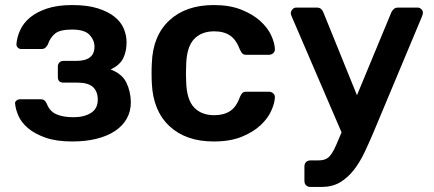

<svg xmlns="http://www.w3.org/2000/svg" viewBox="-20 -550 1716 760"><path d="M266 10Q202 10 159 -5.5Q116 -21 90 -43.5Q64 -66 53 -91.5Q42 -117 40 -138Q38 -146 44.5 -151.5Q51 -157 59 -157H140Q151 -157 156 -152.5Q161 -148 165 -140Q176 -110 202.5 -98Q229 -86 271 -86Q313 -86 340 -103Q367 -120 367 -155Q367 -188 348 -205.5Q329 -223 286 -223H231Q209 -223 209 -245V-287Q209 -296 215 -302.5Q221 -309 231 -309H282Q354 -309 354 -365Q354 -391 334.5 -412Q315 -433 265 -433Q218 -433 198.5 -417.5Q179 -402 169 -373Q164 -365 159 -360.5Q154 -356 143 -356H64Q56 -356 50.5 -361.5Q45 -367 45 -375Q47 -402 59.5 -430Q72 -458 98 -480Q124 -502 165.5 -516Q207 -530 266 -530Q326 -530 367 -517Q408 -504 433.5 -483.5Q459 -463 470 -436.5Q481 -410 481 -383Q481 -346 467.5 -319Q454 -292 418 -275Q463 -258 480 -223.5Q497 -189 498 -146Q498 -109 481.5 -80Q465 -51 434.5 -31Q404 -11 361.5 -0.5Q319 10 266 10Z M826 10Q716 10 651 -50.5Q586 -111 581 -220Q580 -235 580 -259.5Q580 -284 581 -300Q585 -409 650.5 -469.5Q716 -530 826 -530Q889 -530 934.5 -512Q980 -494 1009.5 -467.5Q1039 -441 1053 -411Q1067 -381 1068 -357Q1069 -346 1061.5 -339.5Q1054 -333 1044 -333H956Q945 -333 940 -337.5Q935 -342 930 -353Q915 -393 890.5 -409.5Q866 -426 828 -426Q777 -426 748 -395Q719 -364 717 -295Q716 -277 716 -258Q716 -239 717 -225Q719 -156 748 -125Q777 -94 828 -94Q866 -94 891 -110.5Q916 -127 930 -167Q935 -178 940 -182.5Q945 -187 956 -187H1044Q1054 -187 1061.5 -180.5Q1069 -174 1068 -163Q1067 -141 1053.5 -111Q1040 -81 1011 -54Q982 -27 936.5 -8.5Q891 10 826 10Z M1209 190Q1198 190 1191.5 183.5Q1185 177 1185 166V109Q1185 98 1191.5 91.5Q1198 85 1209 85H1240Q1255 85 1266 81Q1277 77 1286 67Q1295 57 1303 40.5Q1311 24 1321 0L1332 -26L1135 -484Q1131 -493 1131 -498Q1132 -507 1138 -513.5Q1144 -520 1153 -520H1233Q1245 -520 1251 -514.5Q1257 -509 1260 -501L1393 -173L1529 -501Q1533 -509 1539 -514.5Q1545 -520 1557 -520H1633Q1641 -520 1647.5 -514Q1654 -508 1654 -500Q1654 -493 1650 -484L1460 -30Q1442 13 1423 53Q1404 93 1380 123.5Q1356 154 1325.5 172Q1295 190 1253 190Z"/></svg>

Font: Fz Rubik Med
Style: Regular
Weight: 500
Designer: Hubert and Fischer
Foundry: Hubert and Fischer
Version: Vit hóa bi FontZin.com